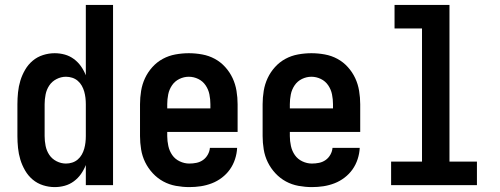

<svg xmlns="http://www.w3.org/2000/svg" viewBox="-20 -755 2040 783"><path d="M203 8Q179 8 155.5 0.5Q132 -7 113.5 -22.5Q95 -38 82.5 -59.5Q70 -81 63 -104Q56 -127 53.5 -151.5Q51 -176 51 -200V-330Q51 -354 53.5 -378.5Q56 -403 63 -426Q70 -449 82.5 -470.5Q95 -492 113.5 -507.5Q132 -523 155.5 -530.5Q179 -538 203 -538Q224 -538 244 -532.5Q264 -527 281 -514.5Q298 -502 310 -485Q322 -468 330 -448V-735H441V0H330V-82Q322 -62 310 -45Q298 -28 281 -15.5Q264 -3 244 2.5Q224 8 203 8ZM249 -88Q249 -88 249 -88Q249 -88 249 -88Q262 -88 274.5 -92Q287 -96 297 -104.5Q307 -113 313.5 -124.5Q320 -136 323.5 -148.5Q327 -161 328.5 -174Q330 -187 330 -200V-330Q330 -343 328.5 -356Q327 -369 323.5 -381.5Q320 -394 313.5 -405.5Q307 -417 297 -425.5Q287 -434 274.5 -438Q262 -442 249 -442Q229 -442 210.5 -432.5Q192 -423 181 -406.5Q170 -390 166 -370Q162 -350 162 -330V-200Q162 -180 166 -160Q170 -140 181 -123.5Q192 -107 210.5 -97.5Q229 -88 249 -88Z M752 8Q725 8 697.5 3Q670 -2 646 -15Q622 -28 603 -48.5Q584 -69 572 -93.5Q560 -118 555.5 -145.5Q551 -173 551 -200V-330Q551 -357 555.5 -384.5Q560 -412 571.5 -436.5Q583 -461 601.5 -481.5Q620 -502 644 -515Q668 -528 695.5 -533Q723 -538 750 -538Q777 -538 804.5 -533Q832 -528 856 -515Q880 -502 898.5 -481.5Q917 -461 928.5 -436.5Q940 -412 944.5 -384.5Q949 -357 949 -330V-217H662V-200Q662 -180 666.5 -159.5Q671 -139 682.5 -122.5Q694 -106 713 -97Q732 -88 752 -88Q767 -88 781.5 -91Q796 -94 808 -102.5Q820 -111 827.5 -124.5Q835 -138 836 -152H947Q946 -129 938.5 -106Q931 -83 917.5 -64Q904 -45 885 -30.5Q866 -16 844 -7.5Q822 1 799 4.5Q776 8 752 8ZM662 -313H838V-330Q838 -350 834 -370Q830 -390 818.5 -407Q807 -424 788.5 -433Q770 -442 750 -442Q730 -442 711.5 -433Q693 -424 681.5 -407Q670 -390 666 -370Q662 -350 662 -330Z M1252 8Q1225 8 1197.5 3Q1170 -2 1146 -15Q1122 -28 1103 -48.5Q1084 -69 1072 -93.5Q1060 -118 1055.5 -145.5Q1051 -173 1051 -200V-330Q1051 -357 1055.5 -384.5Q1060 -412 1071.5 -436.5Q1083 -461 1101.5 -481.5Q1120 -502 1144 -515Q1168 -528 1195.5 -533Q1223 -538 1250 -538Q1277 -538 1304.5 -533Q1332 -528 1356 -515Q1380 -502 1398.5 -481.5Q1417 -461 1428.5 -436.5Q1440 -412 1444.5 -384.5Q1449 -357 1449 -330V-217H1162V-200Q1162 -180 1166.5 -159.5Q1171 -139 1182.5 -122.5Q1194 -106 1213 -97Q1232 -88 1252 -88Q1267 -88 1281.5 -91Q1296 -94 1308 -102.5Q1320 -111 1327.5 -124.5Q1335 -138 1336 -152H1447Q1446 -129 1438.5 -106Q1431 -83 1417.5 -64Q1404 -45 1385 -30.5Q1366 -16 1344 -7.5Q1322 1 1299 4.5Q1276 8 1252 8ZM1162 -313H1338V-330Q1338 -350 1334 -370Q1330 -390 1318.5 -407Q1307 -424 1288.5 -433Q1270 -442 1250 -442Q1230 -442 1211.5 -433Q1193 -424 1181.5 -407Q1170 -390 1166 -370Q1162 -350 1162 -330Z M1575 0V-96H1701V-639H1589V-735H1813V-96H1925V0Z"/></svg>

Font: iosevka_custom_sans_ss08
Style: Bold
Weight: 700
Designer: Belleve Invis
Foundry: Belleve Invis
Version: Version 10.3.0; ttfautohint (v1.8.3)